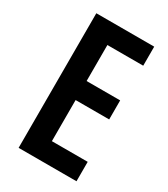

<svg xmlns="http://www.w3.org/2000/svg" viewBox="-178 -798 774 882"><g transform="rotate(30 209.0 -357.0)"><path d="M374 0H67V-714H374V-613H184V-422H362V-321H184V-103H374Z"/></g></svg>

Font: Noto Sans Devanagari UI ExtraCondensed SemiBold
Style: Regular
Weight: 600
Width: 2
Designer: Jelle Bosma - Monotype Design Team
Foundry: Monotype Imaging Inc.
Version: Version 2.004; ttfautohint (v1.8.4.7-5d5b)